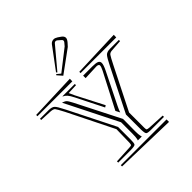

<svg xmlns="http://www.w3.org/2000/svg" viewBox="-187 -846 933 933"><g transform="rotate(-45 279.5 -379.5)"><path d="M550.8 -528.8 550.3 -511.2H305.2V-520ZM249 -528.8 248.5 -511.2H8.8V-520ZM249 -197.3V-109.4Q249 -85 244.4 -79.8Q239.7 -74.7 214.4 -74.2H127V-83L216.3 -87.4Q229 -87.9 231.2 -90.3Q233.4 -92.8 233.9 -105L235.8 -195.3L118.7 -431.2Q99.1 -468.8 93.8 -474.9Q88.4 -481 71.3 -482.4L8.8 -485.4V-493.7H66.9Q90.3 -493.7 99.9 -484.6Q109.4 -475.6 125.5 -442.9Q128.4 -437.5 129.9 -434.6ZM336.4 -209V-105Q336.4 -93.3 339.1 -90.8Q341.8 -88.4 354 -87.4L441.4 -83V-74.2H354Q329.6 -74.2 324.5 -79.1Q319.3 -84 318.8 -109.4V-212.9L429.2 -432.6Q449.2 -473.1 458.7 -483.4Q468.3 -493.7 489.7 -493.7H550.8V-485.4L489.7 -481Q476.6 -480 470.5 -471.9Q464.4 -463.9 444.8 -424.8ZM127 -56.6H441.4V-39.6L127 -47.9ZM178.2 -435.1 293.5 -208V-189.5Q293.5 -139.6 293 -127V-121.1Q293 -102.5 295.9 -88.9Q295.9 -87.9 296.9 -85.9Q297.9 -84 297.9 -83H270.5Q270.5 -84 271.5 -85.9Q272.5 -87.9 272.5 -88.9Q275.4 -100.6 275.4 -127V-203.1L153.3 -446.3L139.6 -473.1Q141.6 -472.7 145.8 -471.2Q149.9 -469.7 151.1 -469Q152.3 -468.3 155.3 -466.8Q158.2 -465.3 159.4 -464.1Q160.6 -462.9 163.1 -460.2Q165.5 -457.5 167.5 -454.1Q169.4 -450.7 172.1 -446Q174.8 -441.4 178.2 -435.1ZM281.2 -314.5 271.5 -308.6 202.1 -446.8Q191.4 -468.3 182.9 -478Q174.3 -487.8 163.6 -492.2V-493.7H248V-485.4L195.8 -483.4L209 -454.6ZM305.2 -493.7H368.2Q392.1 -493.7 402.6 -489.3Q413.1 -484.9 413.1 -473.1Q413.1 -460 399.4 -432.6L319.3 -271Q310.1 -252.4 306.2 -239.7L294.9 -261.7L389.2 -443.8Q398.4 -462.4 398.4 -470.2Q398.4 -480 381.3 -480Q380.4 -480 377.4 -479.7Q374.5 -479.5 373 -479.5L305.2 -476.6ZM223.1 -597.7 306.2 -709.5Q314.9 -720.2 329.1 -720.2Q337.4 -720.2 349.1 -712.9L364.7 -702.1Q376.5 -693.4 376.5 -682.6Q376.5 -673.8 365.7 -661.1L351.1 -645L236.8 -561.5L214.4 -586.9L218.3 -591.8L223.1 -587.4L237.3 -575.7L342.3 -657.7L355 -672.9Q358.4 -677.2 358.4 -681.2Q358.4 -686.5 353 -690.4L337.9 -703.6Q333.5 -707 329.1 -707Q323.2 -707 319.3 -702.1L228 -593.3Z"/></g></svg>

Font: FoglihtenNo03
Style: Regular
Weight: 500
Version: Version 0.59